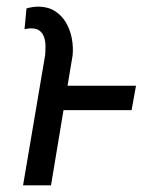

<svg xmlns="http://www.w3.org/2000/svg" viewBox="-20 -557 449 577"><path d="M133.3 0H49.3L115.7 -391.6Q116.7 -404.3 116.7 -418Q116.7 -431.6 113 -443.6Q109.4 -455.6 100.6 -463.4Q91.8 -471.2 75.7 -471.7Q70.3 -472.2 64.7 -471.2Q59.1 -470.2 53.7 -469.2L59.6 -531.7Q68.4 -534.2 77.4 -535.6Q86.4 -537.1 95.7 -537.1Q125 -536.6 145.5 -523.4Q166 -510.3 178.5 -488.8Q190.9 -467.3 195.8 -441.7Q200.7 -416 198.2 -390.6ZM388.7 -299.3 375.5 -226.1H155.3L168.5 -299.3Z"/></svg>

Font: Roboto Condensed
Style: Italic
Weight: 400
Italic angle: -12°
Designer: Christian Robertson
Foundry: Google
Version: Version 3.0